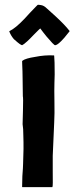

<svg xmlns="http://www.w3.org/2000/svg" viewBox="-20 -768 325 790"><path d="M202 -540Q203 -540 203 -538Q205 -520 205 -462Q205 -444 204 -428Q203 -403 204 -346Q205 -301 203 -264Q199 -186 197 -127V-63Q198 -2 196 0Q196 2 195 2H72Q71 2 71 0Q71 -18 72 -43Q75 -82 75 -94Q78 -158 76 -210Q76 -240 73 -257Q73 -263 74.5 -314.5Q76 -366 74 -372Q74 -414 73 -446Q73 -459 72.5 -474.5Q72 -490 71.5 -500Q71 -510 71 -516Q71 -517 72 -517V-518Q85 -528 125 -534Q164 -542 202 -540ZM266 -641Q267 -640 266 -639Q241 -607 232 -599Q211 -578 204 -583Q197 -588 182 -606Q174 -614 157 -636L148 -648Q146 -651 145 -651Q145 -650 143 -648H142L119 -625Q102 -607 92 -598L79 -587Q77 -586 74 -584Q72 -582 71 -582Q69 -582 61 -587Q55 -591 52 -594Q42 -602 37 -607Q25 -621 18 -639L19 -640Q44 -652 81 -691L103 -715L127 -740L135 -748Q137 -749 149 -747Q161 -745 172 -734L202 -707Q246 -667 266 -641Z"/></svg>

Font: Tovari Sans
Style: Bold
Weight: 700
Designer: Verneri Kontto, Denis Ignatov
Foundry: Verneri Kontto
Version: Version 1.10 May 7, 2019